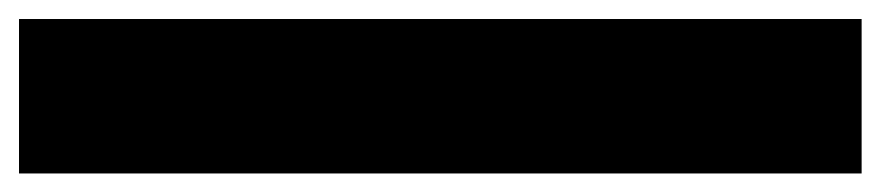

<svg xmlns="http://www.w3.org/2000/svg" viewBox="-20 1 926 202"><path d="M0 183.5H886.5V21H0Z"/></svg>

Font: Anybody Expanded Black
Style: Regular
Weight: 900
Width: 7
Designer: Tyler Finck
Foundry: Etcetera Type Company
Version: Version 1.113;gftools[0.9.25]